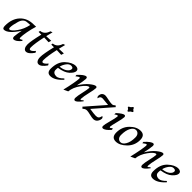

<svg xmlns="http://www.w3.org/2000/svg" viewBox="371 -2213 3734 3734"><g transform="rotate(45 2238.0 -345.5)"><path d="M132.3 -70.3Q177.7 -70.3 252.9 -175.3Q328.1 -280.3 356.9 -418.9Q313 -418 277.8 -413.1Q181.6 -408.2 146.7 -291Q111.8 -173.8 111.8 -106.4Q111.8 -70.3 132.3 -70.3ZM325.7 9.8Q292 9.8 292 -41Q298.8 -122.1 319.3 -220.7Q168 9.8 58.1 9.8Q18.6 9.8 18.6 -63Q18.6 -251.5 121.1 -362.1Q223.6 -472.7 397.9 -472.7Q445.3 -472.7 461.4 -475.1Q429.7 -371.6 411.1 -269.8Q392.6 -168 392.6 -113.8Q392.6 -84.5 406.7 -84.5Q423.3 -84.5 454.6 -107.9L467.3 -88.9Q386.2 9.8 325.7 9.8Z M662.6 9.3Q627.4 9.3 606.4 -24.2Q585.4 -57.6 585.4 -114.7Q585.4 -201.2 641.6 -438H567.4L573.7 -472.7Q681.2 -482.4 721.2 -608.4L764.6 -624Q744.6 -554.2 730 -484.4L862.8 -489.3L845.7 -433.1L719.7 -438Q672.4 -227.1 672.4 -120.1Q672.4 -71.8 700.7 -71.8Q735.4 -71.8 793 -141.1L811 -107.9Q730.5 9.3 662.6 9.3Z M1010.3 9.3Q975.1 9.3 954.1 -24.2Q933.1 -57.6 933.1 -114.7Q933.1 -201.2 989.3 -438H915L921.4 -472.7Q1028.8 -482.4 1068.8 -608.4L1112.3 -624Q1092.3 -554.2 1077.6 -484.4L1210.4 -489.3L1193.4 -433.1L1067.4 -438Q1020 -227.1 1020 -120.1Q1020 -71.8 1048.3 -71.8Q1083 -71.8 1140.6 -141.1L1158.7 -107.9Q1078.1 9.3 1010.3 9.3Z M1332.5 9.8Q1238.8 9.8 1238.8 -100.1Q1238.8 -285.2 1344.2 -383.8Q1449.7 -482.4 1547.9 -482.4Q1582.5 -482.4 1604.5 -466.3Q1626.5 -450.2 1626.5 -419.9Q1626.5 -368.2 1553.5 -300.3Q1480.5 -232.4 1327.6 -210Q1322.3 -194.3 1322.3 -150.9Q1322.3 -110.8 1349.4 -89.8Q1376.5 -68.8 1420.4 -68.8Q1479 -68.8 1560.1 -151.9L1579.6 -134.8Q1452.6 9.8 1332.5 9.8ZM1333.5 -248.5Q1428.7 -258.3 1481.7 -298.3Q1534.7 -338.4 1534.7 -384.8Q1534.7 -422.4 1478.5 -422.4Q1431.6 -422.4 1390.6 -368.9Q1349.6 -315.4 1333.5 -248.5Z M1700.7 14.6Q1730.5 -107.9 1749 -210.4Q1767.6 -313 1769 -352.1Q1769 -377.9 1754.9 -377.9Q1738.8 -377.9 1682.6 -333.5L1678.7 -367.2Q1783.2 -482.4 1838.4 -482.4Q1864.3 -482.4 1864.3 -439.9Q1860.8 -370.1 1828.6 -229.5Q1906.2 -354.5 1985.8 -418.5Q2065.4 -482.4 2101.6 -482.4Q2129.4 -482.4 2129.4 -452.6Q2127.9 -402.8 2099.9 -286.6Q2071.8 -170.4 2069.3 -102.1Q2069.3 -81.5 2079.1 -81.5Q2091.8 -81.5 2126 -116.2L2140.6 -103Q2054.7 9.8 2010.3 9.8Q1978.5 9.8 1978.5 -38.1Q1980.5 -96.2 2006.1 -205.1Q2031.7 -314 2033.2 -356.4Q2033.2 -377 2020.5 -377Q1970.7 -377 1887.2 -261.7Q1803.7 -146.5 1792 -27.3Z M2229 16.1 2197.3 -11.7 2526.9 -388.7Q2393.6 -403.8 2366.2 -403.8Q2331.5 -403.8 2314.7 -388.7Q2297.9 -373.5 2290 -335Q2265.6 -353.5 2265.6 -380.9Q2268.6 -432.6 2295.4 -457.5Q2322.3 -482.4 2362.3 -482.4Q2389.2 -482.4 2458.3 -467Q2527.3 -451.7 2564.9 -451.7Q2587.4 -451.7 2601.3 -459.5Q2615.2 -467.3 2633.3 -487.3L2663.1 -464.8L2335.9 -88.9Q2457.5 -69.8 2507.3 -69.8Q2549.3 -69.8 2569.1 -87.9Q2588.9 -106 2601.1 -156.7Q2630.9 -142.1 2630.9 -114.3Q2629.4 -67.4 2598.6 -28.8Q2567.9 9.8 2514.2 9.8Q2480.5 9.8 2411.6 -7.1Q2342.8 -23.9 2312 -23.9Q2264.6 -23.9 2229 16.1Z M2774.4 6.3Q2745.6 4.9 2745.6 -32.2Q2745.6 -71.3 2778.8 -192.1Q2812 -313 2814.9 -360.4Q2814.9 -375.5 2805.7 -375.5Q2781.2 -375.5 2742.2 -344.7L2744.1 -383.8Q2849.6 -479 2891.1 -479Q2918.9 -477.5 2918.9 -442.4Q2917 -396 2886 -275.9Q2855 -155.8 2852.5 -120.1Q2852.5 -103 2865.7 -102.1Q2882.3 -102.1 2909.7 -134.8L2923.8 -101.1Q2833.5 6.3 2774.4 6.3ZM2885.7 -568.8Q2872.6 -570.3 2867.7 -589.6Q2862.8 -608.9 2845.5 -616.7Q2828.1 -624.5 2828.1 -636.7Q2828.1 -650.9 2853 -660.6Q2873.5 -668.9 2885 -688Q2896.5 -707 2910.2 -708.5Q2923.8 -707 2928.7 -688Q2933.6 -668.9 2950.7 -660.9Q2967.8 -652.8 2967.8 -641.1Q2967.8 -626.5 2943.4 -617.2Q2922.9 -608.9 2911.4 -589.6Q2899.9 -570.3 2885.7 -568.8Z M3207 -45.9Q3264.2 -45.9 3306.9 -119.6Q3349.6 -193.4 3349.6 -314.5Q3349.6 -371.6 3322.8 -400.4Q3295.9 -429.2 3257.3 -429.2Q3200.2 -429.2 3158.7 -355.5Q3117.2 -281.7 3117.2 -156.2Q3117.2 -102.1 3143.8 -74Q3170.4 -45.9 3207 -45.9ZM3133.8 9.8Q3018.1 9.8 3018.1 -123Q3018.1 -276.9 3118.7 -379.6Q3219.2 -482.4 3333 -482.4Q3451.2 -482.4 3451.2 -347.7Q3451.2 -198.7 3346.4 -94.5Q3241.7 9.8 3133.8 9.8Z M3542.5 14.6Q3572.3 -107.9 3590.8 -210.4Q3609.4 -313 3610.8 -352.1Q3610.8 -377.9 3596.7 -377.9Q3580.6 -377.9 3524.4 -333.5L3520.5 -367.2Q3625 -482.4 3680.2 -482.4Q3706.1 -482.4 3706.1 -439.9Q3702.6 -370.1 3670.4 -229.5Q3748 -354.5 3827.6 -418.5Q3907.2 -482.4 3943.4 -482.4Q3971.2 -482.4 3971.2 -452.6Q3969.7 -402.8 3941.7 -286.6Q3913.6 -170.4 3911.1 -102.1Q3911.1 -81.5 3920.9 -81.5Q3933.6 -81.5 3967.8 -116.2L3982.4 -103Q3896.5 9.8 3852.1 9.8Q3820.3 9.8 3820.3 -38.1Q3822.3 -96.2 3847.9 -205.1Q3873.5 -314 3875 -356.4Q3875 -377 3862.3 -377Q3812.5 -377 3729 -261.7Q3645.5 -146.5 3633.8 -27.3Z M4152.3 9.8Q4058.6 9.8 4058.6 -100.1Q4058.6 -285.2 4164.1 -383.8Q4269.5 -482.4 4367.7 -482.4Q4402.3 -482.4 4424.3 -466.3Q4446.3 -450.2 4446.3 -419.9Q4446.3 -368.2 4373.3 -300.3Q4300.3 -232.4 4147.5 -210Q4142.1 -194.3 4142.1 -150.9Q4142.1 -110.8 4169.2 -89.8Q4196.3 -68.8 4240.2 -68.8Q4298.8 -68.8 4379.9 -151.9L4399.4 -134.8Q4272.5 9.8 4152.3 9.8ZM4153.3 -248.5Q4248.5 -258.3 4301.5 -298.3Q4354.5 -338.4 4354.5 -384.8Q4354.5 -422.4 4298.3 -422.4Q4251.5 -422.4 4210.4 -368.9Q4169.4 -315.4 4153.3 -248.5Z"/></g></svg>

Font: Kelvinch
Style: Italic
Weight: 400
Italic angle: -10°
Designer: Paul James Miller
Foundry: High-Logic / Made with FontCreator
Version: Version 3.40;July 22, 2017;FontCreator 11.0.0.2388 64-bit